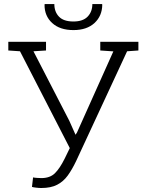

<svg xmlns="http://www.w3.org/2000/svg" viewBox="-20 -917 723 947"><path d="M183.6 10.3Q172.4 10.3 157.7 8.5Q143.1 6.8 137.7 4.9L143.1 -42Q148.9 -40.5 161.9 -39.6Q174.8 -38.6 184.1 -38.6Q226.6 -38.6 251 -62.7Q275.4 -86.9 298.8 -134.3L324.2 -186.5L78.6 -664.1L21 -668V-710.9H207V-668L145 -664.1L321.8 -321.3L352.5 -252.4L359.4 -262.7L539.1 -663.6L474.6 -668V-710.9H662.6V-668L606.9 -664.1L355 -121.6Q335.4 -80.6 314 -51Q292.5 -21.5 261.7 -5.6Q231 10.3 183.6 10.3ZM342.3 -768.6Q275.4 -768.6 237.3 -803.5Q199.2 -838.4 199.7 -894L200.7 -897H248Q248 -858.9 270.8 -835Q293.5 -811 342.3 -811Q389.2 -811 412.4 -835.2Q435.5 -859.4 435.5 -897H483.4L484.4 -894Q483.9 -838.4 446 -803.5Q408.2 -768.6 342.3 -768.6Z"/></svg>

Font: Roboto Slab LO Light
Style: Regular
Weight: 300
Designer: Google
Version: Version 2.000